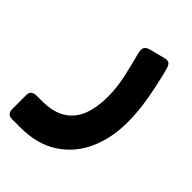

<svg xmlns="http://www.w3.org/2000/svg" viewBox="-232 -436 768 768"><g transform="rotate(45 152.0 -52.0)"><path d="M-20 251Q-35 251 -41.5 243Q-48 235 -48 221V142Q-48 128 -39.5 121.5Q-31 115 -16 115H12Q77 115 115.5 90.5Q154 66 171 21.5Q188 -23 188 -84Q188 -133 177 -184.5Q166 -236 151 -291Q146 -312 151 -321.5Q156 -331 173 -336L240 -353Q254 -357 262.5 -351Q271 -345 276 -324Q292 -264 304 -196Q316 -128 316 -68Q316 23 283.5 95Q251 167 186.5 209Q122 251 27 251Z"/></g></svg>

Font: Rubik SemiBold
Style: Italic
Weight: 600
Italic angle: -12°
Designer: Hubert and Fischer
Foundry: Hubert and Fischer
Version: Version 2.300;gftools[0.9.30]